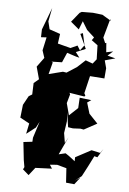

<svg xmlns="http://www.w3.org/2000/svg" viewBox="-79 -1300 975 1454"><g transform="rotate(-5 409.0 -573.0)"><path d="M751 -945 741 -988 805 -1122 809 -1109 749 -1161 679 -1182 595 -1196 578 -1190 508 -1129 561 -1066 597 -1125 624 -1056 671 -995 652 -976 692 -934 675 -818 681 -810 818 -823 751 -854 760 -946ZM541 -945 486 -931 394 -973 417 -1044 341 -1086 337 -1147 375 -1245 283 -1090 271 -1032 313 -1027 274 -932 286 -848 413 -829 458 -897 524 -862 547 -852 524 -897 601 -914 570 -1031 590 -1035 594 -942 556 -907ZM723 -825 717 -864 643 -799 593 -828 523 -783 440 -748 414 -757 304 -749 343 -834 286 -877 219 -813 228 -716 185 -691 167 -606 139 -595 90 -534 62 -439 125 -389 95 -313 173 -354 205 -395 144 -279 137 -249 69 -253 60 -116V-63L48 -47L86 0L142 -50L267 -33L254 -64L308 -59L376 -27L364 82L425 99L476 53L430 73L487 43L542 -28L595 -99L617 -89L668 -147L641 -120L578 -146L449 -104L443 -74L403 -118L380 -140L327 -137L413 -259L381 -219L382 -294L411 -381L419 -447L416 -335L452 -323L508 -316L532 -307L639 -343L586 -423L576 -509L609 -524L523 -550L505 -473L430 -424L422 -518L453 -582L449 -594L559 -556L567 -562L561 -581L615 -706L722 -679L742 -755L735 -834L806 -877L704 -874Z"/></g></svg>

Font: Hussar Lance
Style: Italic
Weight: 700
Foundry: Cannot Into Space Fonts, PlusOne Fonts
Version: Version 2.27